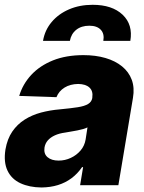

<svg xmlns="http://www.w3.org/2000/svg" viewBox="-28 -787 610 816"><path d="M148.4 9.8Q96.7 9.3 58.8 -8.3Q21 -25.9 3.9 -61.8Q-13.2 -97.7 -4.9 -151.4Q2.9 -196.8 24.2 -227.8Q45.4 -258.8 76.7 -278.6Q107.9 -298.3 146.2 -308.6Q184.6 -318.8 226.6 -322.3Q273.4 -326.7 302.5 -331.3Q331.5 -335.9 346.4 -345Q361.3 -354 364.3 -370.6V-373Q368.2 -399.9 352.3 -414.8Q336.4 -429.7 304.2 -430.2Q270.5 -429.7 246.3 -414.8Q222.2 -399.9 211.9 -374L53.7 -379.4Q68.4 -429.2 104.7 -468.5Q141.1 -507.8 197 -530.3Q252.9 -552.7 326.7 -552.7Q378.4 -552.7 420.2 -540.5Q461.9 -528.3 490.7 -504.9Q519.5 -481.4 532 -447.8Q544.4 -414.1 537.1 -371.1L475.1 0H312.5L325.2 -76.7H320.8Q301.3 -48.3 275.6 -29.3Q250 -10.3 218.3 -0.5Q186.5 9.3 148.4 9.8ZM221.2 -104.5Q248.5 -104.5 272.9 -116Q297.4 -127.4 314.5 -147.5Q331.5 -167.5 335.9 -194.3L343.8 -245.6Q336.4 -241.7 325.2 -238.5Q314 -235.4 300.8 -232.7Q287.6 -230 274.4 -228Q261.2 -226.1 249 -223.6Q223.6 -220.2 205.1 -211.7Q186.5 -203.1 175.3 -190.4Q164.1 -177.7 161.1 -159.7Q157.2 -133.3 174.1 -118.9Q190.9 -104.5 221.2 -104.5ZM154.8 -613.3Q162.6 -659.2 191.7 -693.6Q220.7 -728 265.6 -747.3Q310.5 -766.6 365.7 -766.6Q448.7 -766.6 493.2 -724.4Q537.6 -682.1 525.9 -613.3H411.1Q416.5 -643.1 400.4 -660.4Q384.3 -677.7 351.6 -677.7Q317.9 -677.7 296.1 -660.4Q274.4 -643.1 269 -613.3Z"/></svg>

Font: Inter Tight ExtraBold
Style: Italic
Weight: 800
Italic angle: -9.39999°
Designer: Rasmus Andersson
Foundry: rsms
Version: Version 3.004